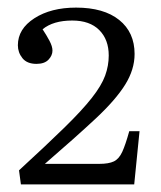

<svg xmlns="http://www.w3.org/2000/svg" viewBox="-20 -859 424 505"><path d="M35 -374 30 -411Q103 -478 149.5 -523.5Q196 -569 221.5 -601.5Q247 -634 256.5 -660Q266 -686 266 -713Q266 -755 241 -780Q216 -805 170 -805Q120 -805 92 -782Q102 -767 110 -752Q118 -737 118 -726Q118 -713 107.5 -702Q97 -691 76 -691Q51 -691 39 -706Q27 -721 27 -740Q27 -783 70.5 -811Q114 -839 180 -839Q253 -839 293.5 -806.5Q334 -774 334 -717Q334 -676 309 -636Q284 -596 231.5 -547Q179 -498 98 -428H241Q266 -428 279.5 -434.5Q293 -441 301.5 -459.5Q310 -478 320 -514H347L333 -374Z"/></svg>

Font: Literata 36pt Light
Style: Regular
Weight: 300
Designer: Latin by Veronika Burian and Jose Scaglione. Greek by Irene Vlachou. Cyrillic by Vera Evstafieva.
Foundry: TypeTogether
Version: Version 3.002